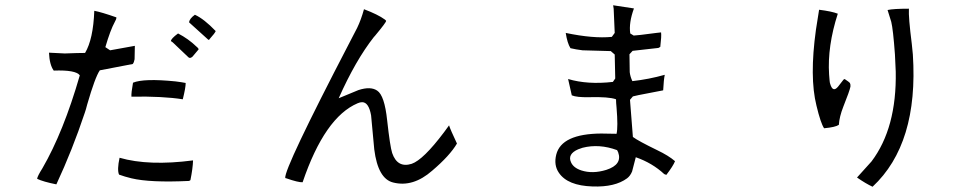

<svg xmlns="http://www.w3.org/2000/svg" viewBox="-20 -691 3720 729"><path d="M799 -573Q796 -565 777 -544Q775 -542 774 -540H771L698 -606Q699 -620 720 -635Q755 -619 799 -573ZM629 -535Q629 -544 656 -564Q695 -544 726 -514Q730 -511 732 -508Q736 -504 732 -501L711 -476Q702 -468 696 -473L636 -530Q632 -533 629 -535ZM685 -376Q685 -358 674 -314Q598 -326 479 -324Q478 -338 485 -377Q526 -394 646 -382Q670 -379 685 -376ZM492 -517 491 -466Q489 -454 484 -448L359 -424Q341 -398 311 -294Q306 -274 302 -263Q255 -122 194 9Q144 -1 121 -12Q122 -22 141 -52Q221 -190 283 -405Q268 -426 184 -423Q168 -445 166 -491L226 -488Q278 -490 303 -490Q334 -542 338 -650Q365 -645 422 -625Q422 -618 416 -608Q399 -577 380 -512L398 -500ZM713 -82Q712 -51 703 -7L698 -4Q550 3 479 -14Q454 -20 432 -28Q424 -46 434 -92Q545 -60 713 -82Z M1715 -146Q1688 -100 1621 -43Q1548 21 1473 2Q1415 -12 1401 -124L1389 -253Q1380 -303 1355 -303Q1347 -303 1338 -299Q1213 -246 1129 1Q1113 2 1067 -14Q1065 -14 1063 -15Q1058 -50 1307 -529Q1329 -571 1336 -585Q1351 -616 1362 -656Q1415 -636 1441 -617Q1445 -614 1446 -612Q1448 -608 1403 -554Q1401 -552 1400 -551Q1330 -462 1266 -318L1341 -349Q1387 -364 1412 -347Q1440 -329 1450 -234Q1461 -135 1469 -110Q1489 -52 1543 -69Q1587 -84 1666 -189Q1683 -212 1685 -215Q1690 -199 1715 -146Z M2543 -79Q2536 -61 2510 -27L2502 -30Q2457 -72 2394 -94L2380 -40Q2373 -23 2361 -14Q2315 20 2230 17Q2135 14 2102 -35Q2082 -64 2092 -104Q2112 -183 2263 -184Q2260 -184 2321 -183Q2327 -209 2321 -282Q2319 -301 2319 -314Q2292 -324 2216 -322Q2170 -321 2151 -329L2137 -391Q2211 -369 2307 -380L2316 -393L2314 -484L2299 -497L2192 -500Q2167 -503 2146 -508Q2134 -527 2128 -566Q2233 -544 2303 -551L2314 -566L2310 -658Q2309 -665 2308 -671L2387 -659Q2367 -604 2373 -564L2386 -556Q2397 -556 2472 -566Q2482 -567 2490 -568Q2492 -554 2487 -513L2480 -509L2382 -498L2370 -485L2371 -417Q2373 -400 2381 -383Q2444 -390 2504 -407Q2500 -388 2498 -348Q2490 -346 2405 -330Q2393 -327 2383 -325L2372 -312L2383 -171Q2403 -156 2475 -121Q2519 -100 2543 -79ZM2323 -121Q2255 -146 2192 -130Q2183 -127 2175 -124Q2134 -106 2148 -75Q2157 -54 2187 -44Q2230 -30 2282 -46Q2344 -66 2327 -113Q2325 -117 2323 -121Z M3293 18Q3267 6 3234 -17L3289 -78Q3385 -205 3381 -419Q3380 -449 3378 -484Q3371 -580 3364 -608L3350 -653Q3372 -658 3431 -658Q3429 -626 3442 -524Q3444 -501 3446 -484Q3468 -145 3293 18ZM3165 -217Q3152 -208 3109 -204Q3096 -223 3080 -290Q3053 -398 3078 -578Q3079 -585 3090 -654Q3138 -648 3161 -639Q3121 -515 3128 -408Q3130 -377 3132 -373Q3142 -338 3162 -362L3183 -389Q3185 -390 3187 -391Q3205 -379 3207 -376Q3210 -370 3209 -362Q3206 -346 3182 -286Q3167 -248 3165 -217Z"/></svg>

Font: cwTeXYen
Style: Medium
Weight: 500
Version: Version 1.17